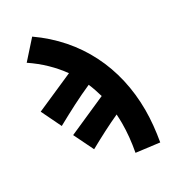

<svg xmlns="http://www.w3.org/2000/svg" viewBox="-212 -804 964 1089"><g transform="rotate(-30 270.0 -259.5)"><path d="M508 182C520 113 527 46 527 -19C527 -300 407 -542 179 -701L78 -588C151 -539 210 -481 256 -417L8 -308L71 -178C160 -227 238 -268 320 -304C333 -274 343 -243 352 -212L101 -101L164 28C238 -13 305 -48 373 -79C374 -60 375 -41 375 -21C375 38 369 98 357 163Z"/></g></svg>

Font: Source Sans Pro
Style: Bold
Weight: 700
Designer: Paul D. Hunt
Foundry: Adobe Systems Incorporated
Version: Version 3.006;hotconv 1.0.111;makeotfexe 2.5.65597